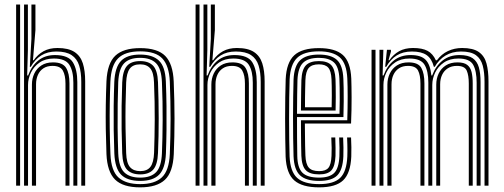

<svg xmlns="http://www.w3.org/2000/svg" viewBox="-20 -820 2226 848"><path d="M339 0V-458Q339 -500.5 329.6 -530.6Q320.2 -560.8 296.2 -576.6Q272.2 -592.5 228.8 -592.5Q189.8 -592.5 162.1 -575.1Q134.5 -557.8 116 -525H111.8L118.8 -648.8V-800H136.5V-687L125.5 -553.8H128.8Q146.8 -579.8 172.5 -593.9Q198.2 -608 233.8 -608Q282.2 -608 308.9 -590.5Q335.5 -573 345.9 -540.2Q356.2 -507.5 356.2 -461V0ZM51.2 0V-800H68.8V0ZM121 0V-446.5Q121 -473 131.5 -495.2Q142 -517.5 162.8 -531Q183.5 -544.5 214.2 -544.5Q257.2 -544.5 272 -520.1Q286.8 -495.8 286.8 -451.8V0H269.2V-450.8Q269.2 -487.5 257.6 -508.2Q246 -529 211.8 -529Q187.8 -529 171.6 -518.2Q155.5 -507.5 147.4 -489.1Q139.2 -470.8 139.2 -447.8V0ZM86.2 0V-800H103.2V-599.8L100 -486.8H104.2Q119.8 -529.5 149.8 -553.4Q179.8 -577.2 224 -576.8Q282.5 -576.5 302 -544.6Q321.5 -512.8 321.5 -457V0H304V-455Q304 -506.2 286.2 -533.9Q268.5 -561.5 218 -561.5Q180.2 -561.5 154.9 -543.9Q129.5 -526.2 116.6 -499.5Q103.8 -472.8 103.8 -445V0Z M599 7.5Q522.8 7.5 488.1 -27Q453.5 -61.5 450.2 -139.5Q448 -197.8 447.2 -250.8Q446.5 -303.8 447.2 -355.5Q448 -407.2 450.2 -461.2Q454 -540.8 489.4 -574.1Q524.8 -607.5 599 -607.5Q675.8 -607.5 709.9 -572.8Q744 -538 747.2 -460.2Q750.8 -372.8 750.8 -296Q750.8 -219.2 747.5 -139Q743.8 -59 708.2 -25.8Q672.8 7.5 599 7.5ZM599 -6.8Q663.5 -6.8 695.1 -36.8Q726.8 -66.8 730 -139.5Q733.2 -219.5 733.4 -294.6Q733.5 -369.8 730 -459.5Q727 -529 697.5 -561.1Q668 -593.2 599 -593.2Q532.2 -593.2 501.4 -562.1Q470.5 -531 467.5 -458.5Q465.5 -410.8 464.8 -360.4Q464 -310 464.6 -255.2Q465.2 -200.5 467.8 -139.2Q470.8 -65 503.5 -35.9Q536.2 -6.8 599 -6.8ZM599 -21Q542 -21 514.9 -48.6Q487.8 -76.2 485 -142.2Q483 -192.5 482.2 -245.5Q481.5 -298.5 482.1 -352.1Q482.8 -405.8 484.8 -457.8Q487.8 -523.2 514.6 -551.1Q541.5 -579 599 -579Q653.8 -579 681.8 -552.5Q709.8 -526 712.5 -460.2Q714.8 -403.5 715.4 -350.6Q716 -297.8 715.4 -246.2Q714.8 -194.8 712.8 -142.5Q710 -76.2 682.9 -48.6Q655.8 -21 599 -21ZM599 -35.5Q646.8 -35.5 669.8 -59.9Q692.8 -84.2 695.2 -143Q698 -210.2 698.4 -289.9Q698.8 -369.5 695.2 -457Q692.8 -516.8 669.4 -540.6Q646 -564.5 599 -564.5Q551 -564.5 528 -540.2Q505 -516 502.2 -457.2Q500.5 -412.2 499.8 -361.8Q499 -311.2 499.5 -256.4Q500 -201.5 502.2 -142.5Q504.8 -82.5 528.6 -59Q552.5 -35.5 599 -35.5ZM599 -49.8Q561.2 -49.8 541.5 -70.2Q521.8 -90.8 519.8 -143.2Q517.8 -197.5 517.1 -249.1Q516.5 -300.8 517.1 -352.1Q517.8 -403.5 519.8 -456.2Q522 -507 540.6 -528.6Q559.2 -550.2 599 -550.2Q636.5 -550.2 656.1 -529.9Q675.8 -509.5 677.8 -456.8Q680.8 -376.2 680.9 -297.2Q681 -218.2 677.8 -143.8Q675.8 -92.5 656.9 -71.1Q638 -49.8 599 -49.8ZM599 -64.2Q630.2 -64.2 644.5 -83.2Q658.8 -102.2 660.5 -144.8Q663 -214.8 663.4 -291.1Q663.8 -367.5 660.2 -456Q658.8 -499.5 643.8 -517.6Q628.8 -535.8 599 -535.8Q567.5 -535.8 553.2 -516.8Q539 -497.8 537.2 -455.5Q535.2 -404 534.5 -354.5Q533.8 -305 534.5 -253.5Q535.2 -202 537.2 -143.8Q538.8 -99.5 554.2 -81.9Q569.8 -64.2 599 -64.2Z M1131.5 0V-458Q1131.5 -500.5 1122.1 -530.6Q1112.8 -560.8 1088.8 -576.6Q1064.8 -592.5 1021.2 -592.5Q982.2 -592.5 954.6 -575.1Q927 -557.8 908.5 -525H904.2L911.2 -648.8V-800H929V-687L918 -553.8H921.2Q939.2 -579.8 965 -593.9Q990.8 -608 1026.2 -608Q1074.8 -608 1101.4 -590.5Q1128 -573 1138.4 -540.2Q1148.8 -507.5 1148.8 -461V0ZM843.8 0V-800H861.2V0ZM913.5 0V-446.5Q913.5 -473 924 -495.2Q934.5 -517.5 955.2 -531Q976 -544.5 1006.8 -544.5Q1049.8 -544.5 1064.5 -520.1Q1079.2 -495.8 1079.2 -451.8V0H1061.8V-450.8Q1061.8 -487.5 1050.1 -508.2Q1038.5 -529 1004.2 -529Q980.2 -529 964.1 -518.2Q948 -507.5 939.9 -489.1Q931.8 -470.8 931.8 -447.8V0ZM878.8 0V-800H895.8V-599.8L892.5 -486.8H896.8Q912.2 -529.5 942.2 -553.4Q972.2 -577.2 1016.5 -576.8Q1075 -576.5 1094.5 -544.6Q1114 -512.8 1114 -457V0H1096.5V-455Q1096.5 -506.2 1078.8 -533.9Q1061 -561.5 1010.5 -561.5Q972.8 -561.5 947.4 -543.9Q922 -526.2 909.1 -499.5Q896.2 -472.8 896.2 -445V0Z M1389.5 7.5Q1314.8 7.5 1279.8 -23.1Q1244.8 -53.8 1241.5 -127.8Q1240.5 -160.2 1239.9 -204.4Q1239.2 -248.5 1239.2 -296.8Q1239.2 -345 1239.9 -390.4Q1240.5 -435.8 1241.8 -470.5Q1245.2 -544 1279.6 -575.8Q1314 -607.5 1388.5 -607.5Q1460.2 -607.5 1494.2 -577.2Q1528.2 -547 1531.5 -473.2Q1532 -458.2 1532.4 -436.8Q1532.8 -415.2 1532.9 -389.2Q1533 -363.2 1532.4 -334.1Q1531.8 -305 1530.5 -274.5H1326.5Q1326.8 -248.8 1327 -223.9Q1327.2 -199 1327.6 -176.4Q1328 -153.8 1328.8 -134Q1330.2 -96 1343.5 -80.1Q1356.8 -64.2 1389.5 -64.2Q1418.8 -64.2 1430.6 -78.9Q1442.5 -93.5 1444.2 -132Q1445 -146 1444.8 -166.9Q1444.5 -187.8 1443.2 -212.8H1460.8Q1461.8 -187 1462 -166.5Q1462.2 -146 1461.8 -131.2Q1459.8 -85.5 1443.6 -67.6Q1427.5 -49.8 1389.5 -49.8Q1348 -49.8 1330.4 -68.4Q1312.8 -87 1311 -132.2Q1310.5 -151.8 1310 -178.4Q1309.5 -205 1309.4 -234Q1309.2 -263 1309.2 -288.8H1513.8Q1514.8 -316.2 1515.1 -342.9Q1515.5 -369.5 1515.5 -393.6Q1515.5 -417.8 1515.1 -437.9Q1514.8 -458 1514 -472.8Q1511 -540.2 1480.5 -566.8Q1450 -593.2 1388.5 -593.2Q1321.8 -593.2 1292 -564.1Q1262.2 -535 1259.2 -469.5Q1258 -434 1257.4 -388.9Q1256.8 -343.8 1256.8 -296.2Q1256.8 -248.8 1257.4 -205.1Q1258 -161.5 1259 -129.2Q1261.8 -62.5 1292.1 -34.6Q1322.5 -6.8 1389.5 -6.8Q1454.2 -6.8 1482.6 -34.5Q1511 -62.2 1514 -128.8Q1514.5 -139.8 1514.5 -153.5Q1514.5 -167.2 1514.1 -182.5Q1513.8 -197.8 1513 -212.8H1530.5Q1531.5 -192.2 1531.9 -169.4Q1532.2 -146.5 1531.5 -128Q1528.2 -54.8 1495.6 -23.6Q1463 7.5 1389.5 7.5ZM1389.5 -21Q1331.5 -21 1305.2 -45.6Q1279 -70.2 1276.5 -130Q1275.2 -164 1274.8 -208.6Q1274.2 -253.2 1274.2 -300.9Q1274.2 -348.5 1274.9 -392.4Q1275.5 -436.2 1276.5 -468.2Q1279.2 -529 1305.8 -554Q1332.2 -579 1388.5 -579Q1441.8 -579 1467.9 -555.6Q1494 -532.2 1496.5 -472.2Q1497.2 -456.2 1497.8 -430.5Q1498.2 -404.8 1498.1 -372.2Q1498 -339.8 1496.8 -303H1291.8Q1291.8 -253 1292 -214.1Q1292.2 -175.2 1293 -131.2Q1293.8 -79.5 1315.4 -57.5Q1337 -35.5 1389.5 -35.5Q1435 -35.5 1455.8 -55.9Q1476.5 -76.2 1479 -129.8Q1479.8 -146 1479.5 -167.2Q1479.2 -188.5 1478 -212.8H1495.5Q1496.5 -190 1496.9 -168.4Q1497.2 -146.8 1496.5 -129.2Q1493.8 -69.8 1469.6 -45.4Q1445.5 -21 1389.5 -21ZM1291.8 -317.5H1479.5Q1480.5 -349.5 1480.5 -379.1Q1480.5 -408.8 1480.1 -432.8Q1479.8 -456.8 1479 -471.8Q1476.8 -524.8 1454.6 -544.6Q1432.5 -564.5 1388.5 -564.5Q1341.2 -564.5 1318.8 -542.9Q1296.2 -521.2 1293.8 -467.2Q1293 -443.8 1292.5 -402.1Q1292 -360.5 1291.8 -317.5ZM1309.2 -331.8Q1309.5 -351.8 1309.6 -374.6Q1309.8 -397.5 1310.2 -421Q1310.8 -444.5 1311.2 -466.2Q1313.2 -512.8 1331.1 -531.5Q1349 -550.2 1388.5 -550.2Q1426.5 -550.2 1443.1 -532.1Q1459.8 -514 1461.8 -470.2Q1462.2 -458.5 1462.6 -437.8Q1463 -417 1463 -389.8Q1463 -362.5 1462.2 -331.8ZM1327 -346.2H1444.8Q1445.5 -372.8 1445.5 -397.2Q1445.5 -421.8 1445.1 -440.8Q1444.8 -459.8 1444.2 -469.8Q1442.5 -506.8 1429.8 -521.2Q1417 -535.8 1388.5 -535.8Q1357.5 -535.8 1343.9 -520.2Q1330.2 -504.8 1328.8 -465.5Q1328.2 -448.2 1327.9 -429.4Q1327.5 -410.5 1327.2 -389.9Q1327 -369.2 1327 -346.2Z M2120 0V-458Q2120 -500 2112.1 -530.1Q2104.2 -560.2 2082 -576.4Q2059.8 -592.5 2016.2 -592.5Q1976.8 -592.5 1947.4 -574.5Q1918 -556.5 1900.2 -525H1896.2Q1886.8 -561 1864.1 -576.8Q1841.5 -592.5 1799 -592.5Q1759.8 -592.5 1732.1 -575.1Q1704.5 -557.8 1686 -525H1681.2L1689 -600H1706.5L1706.8 -592.5L1695.8 -553.8H1699.5Q1717.5 -579.8 1743 -593.9Q1768.5 -608 1804.2 -608Q1845 -608 1868.4 -595.4Q1891.8 -582.8 1905 -553.8H1909.8Q1929.5 -580.8 1958.2 -594.4Q1987 -608 2021.2 -608Q2069.5 -608 2094.6 -590.4Q2119.8 -572.8 2128.6 -539.9Q2137.5 -507 2137.5 -461V0ZM1621 0V-600H1638.5V0ZM1691 0V-446.5Q1691 -473 1701.6 -495.2Q1712.2 -517.5 1733 -531Q1753.8 -544.5 1784.5 -544.5Q1827.2 -544.5 1840.9 -520Q1854.5 -495.5 1854.5 -451.8V0H1837V-450.8Q1837 -488.5 1826.2 -508.8Q1815.5 -529 1782 -529Q1758 -529 1741.9 -518.2Q1725.8 -507.5 1717.5 -489.2Q1709.2 -471 1709.2 -447.8V0ZM1656 0V-600H1673.2L1669.8 -486.8H1674Q1689.2 -528.5 1719.4 -552.8Q1749.5 -577 1794.2 -576.8Q1839.8 -576.8 1860.1 -555.6Q1880.5 -534.5 1885.2 -486.8H1888.8Q1904 -528.2 1934.9 -552.8Q1965.8 -577.2 2010.2 -576.8Q2047.8 -576.8 2067.6 -562.9Q2087.5 -549 2095 -522.5Q2102.5 -496 2102.5 -457V0H2085.2V-455Q2085.2 -506.2 2069.8 -533.9Q2054.2 -561.5 2004.5 -561.5Q1966.5 -561.5 1940.8 -544Q1915 -526.5 1902.1 -499.8Q1889.2 -473 1889.2 -445V0H1871.8V-455Q1871.8 -506.2 1855.1 -533.9Q1838.5 -561.5 1788.2 -561.5Q1750.5 -561.5 1724.9 -544Q1699.2 -526.5 1686.4 -499.8Q1673.5 -473 1673.5 -445V0ZM1906.8 0V-446.2Q1906.8 -473 1917.4 -495.2Q1928 -517.5 1948.9 -531Q1969.8 -544.5 2000.5 -544.5Q2029.2 -544.5 2043.6 -533.4Q2058 -522.2 2062.9 -501.5Q2067.8 -480.8 2067.8 -451.8V0H2050.5V-450.8Q2050.5 -487.2 2041.4 -508.1Q2032.2 -529 1998 -529Q1974 -529 1957.5 -518.2Q1941 -507.5 1932.5 -489.2Q1924 -471 1924 -447.8V0Z"/></svg>

Font: Big Shoulders Inline Display Thin SemiBold
Style: Regular
Weight: 600
Version: Version 2.002